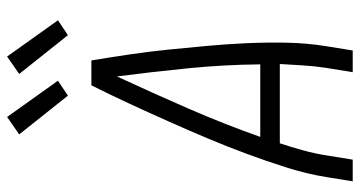

<svg xmlns="http://www.w3.org/2000/svg" viewBox="-256 -756 1012 540"><g transform="rotate(-90 250.0 -486.0)"><path d="M10 0 22 -74Q31 -130 49 -186.5Q67 -243 87.5 -298.5Q108 -354 131 -408.5Q154 -463 178.5 -518Q203 -573 228 -627Q253 -681 280 -735H350Q359 -681 367 -627Q375 -573 380.5 -518Q386 -463 391 -408.5Q396 -354 398.5 -298.5Q401 -243 400 -186.5Q399 -130 390 -74L378 0H317L329 -74Q334 -106 336 -139Q338 -172 340 -205H117Q106 -172 97 -139Q88 -106 83 -74L71 0ZM135 -260H339Q338 -362 328 -462.5Q318 -563 305 -663Q259 -564 215 -463Q171 -362 135 -260ZM421 -801 312 -938 361 -972 463 -829ZM251 -801 142 -938 191 -972 293 -829Z"/></g></svg>

Font: Iosevka Term Curly Lt Obl
Style: Regular
Weight: 300
Italic angle: -9°
Designer: Belleve Invis
Foundry: Belleve Invis
Version: Version 32.3.0